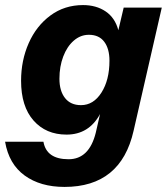

<svg xmlns="http://www.w3.org/2000/svg" viewBox="-55 -530 657 756"><path d="M432 -500H582L471 -15Q421 206 199 206Q104 206 42 161Q-20 116 -35 28H116Q128 97 215 97Q296 97 322 -7L339 -81Q295 0 207 0Q126 0 77 -55.5Q28 -111 28 -212Q28 -292 58 -360Q88 -428 143.5 -469Q199 -510 272 -510Q324 -510 361 -485Q398 -460 411 -411ZM376 -291Q376 -338 355.5 -365.5Q335 -393 295 -393Q262 -393 235.5 -370Q209 -347 194 -307.5Q179 -268 179 -220Q179 -172 201 -144Q223 -116 264 -116Q313 -116 344.5 -165.5Q376 -215 376 -291Z"/></svg>

Font: CBA Beacon Sans Extra Bold
Style: Italic
Weight: 800
Italic angle: -13°
Designer: Wei Huang
Foundry: Wei Huang
Version: Version 1.002